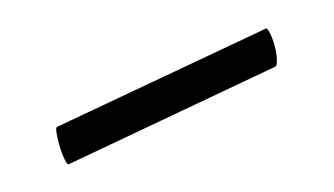

<svg xmlns="http://www.w3.org/2000/svg" viewBox="-31 -319 385 221"><g transform="rotate(-15 161.5 -208.0)"><path d="M27 -187Q27 -207 30 -207L291 -254Q293 -255 294.5 -248Q296 -241 296 -232Q296 -224 294.5 -217Q293 -210 291 -209L32 -162Q30 -161 28.5 -169.5Q27 -178 27 -187Z"/></g></svg>

Font: Cormorant Infant Medium
Style: Regular
Weight: 500
Designer: Christian Thalmann (Catharsis Fonts)
Foundry: Catharsis Fonts
Version: Version 4.000